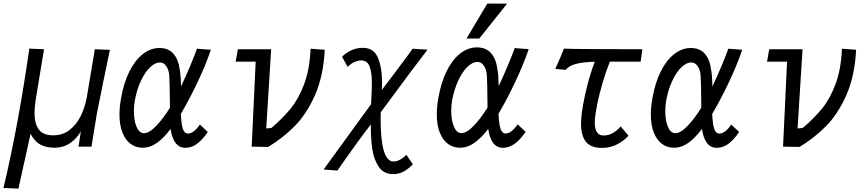

<svg xmlns="http://www.w3.org/2000/svg" viewBox="-44 -828 4864 1084"><path d="M121.5 -553.5 204.5 -550 157 -261.5Q151 -218.5 151 -189Q151 -130.5 175 -97.2Q199 -64 256.5 -64Q309.5 -64 348.5 -94Q387.5 -124 411.2 -172Q435 -220 445.5 -275.5L491.5 -550L576.5 -546.5Q563 -484.5 539.8 -370Q516.5 -255.5 502 -181.5L472.5 0H399.5L412.5 -86Q387.5 -43.5 350 -18.8Q312.5 6 264.5 6Q218 6 185 -11.2Q152 -28.5 128.5 -72L60 237L-24.5 233.5Q58.5 -113.5 121.5 -553.5Z M630.5 -181.5Q630.5 -223.5 639.5 -273.5Q654.5 -360.5 686.5 -424.5Q718.5 -488.5 762.5 -522.8Q806.5 -557 856 -557Q907.5 -557 935.5 -524.2Q963.5 -491.5 970 -439Q977 -405.5 978 -339.5Q1004.5 -395.5 1030.5 -457.5Q1056.5 -519.5 1068 -553L1146.5 -547Q1118 -462.5 1072 -365.2Q1026 -268 980 -190L977 -185.5Q979.5 -128 988.2 -101Q997 -74 1017.5 -74Q1034.5 -74 1052 -88Q1069.5 -102 1084.5 -125L1129 -83Q1104.5 -45.5 1072.8 -19.5Q1041 6.5 1002.5 6.5Q935 6.5 919 -100Q881.5 -49.5 842.8 -21.8Q804 6 760.5 6Q722.5 6 693.2 -15.8Q664 -37.5 647.2 -79.8Q630.5 -122 630.5 -181.5ZM712 -200Q712 -146.5 727.2 -111.2Q742.5 -76 769 -76Q798.5 -76 838.2 -117.5Q878 -159 915.5 -220Q914.5 -360.5 911.5 -403Q909 -434 894.5 -454.8Q880 -475.5 859 -475.5Q832 -475.5 803.5 -448.5Q775 -421.5 751.8 -372.2Q728.5 -323 717 -259.5Q712 -231 712 -200Z M1399.5 -480H1286.5L1299 -550H1487L1459 -103Q1472 -103 1489.5 -106.5Q1552.5 -160.5 1597 -214.8Q1641.5 -269 1673 -352.5Q1704.5 -436 1709.5 -553L1789.5 -547Q1782 -398.5 1734.5 -291.2Q1687 -184 1619.8 -116Q1552.5 -48 1470 1.5L1377 0Z M2049.5 -125.5Q1965 -15.5 1861 135L1783 129Q1851 34.5 1959.5 -114L2051 -240Q2052 -266 2053 -279Q2054 -299.5 2054.8 -319.5Q2055.5 -339.5 2055.5 -359Q2055.5 -419.5 2042.5 -453.2Q2029.5 -487 1994.5 -487Q1981 -487 1960.5 -479.2Q1940 -471.5 1919 -450.5L1887 -507.5Q1909.5 -530.5 1940 -544.2Q1970.5 -558 2004 -558Q2066 -558 2089.5 -502.5Q2113 -447 2113 -361Q2113 -346.5 2112 -320.5Q2195 -429 2258.5 -515.5Q2273 -536 2285.5 -553L2369.5 -547.5Q2271 -419 2168.5 -279L2105.5 -194L2105 -156Q2105 84 2178 84Q2196 84 2216.8 72.2Q2237.5 60.5 2250 45.5L2287 99.5Q2260 127.5 2233.5 141.2Q2207 155 2176 155Q2122.5 155 2094.5 114Q2066.5 73 2057.8 12.5Q2049 -48 2049.5 -125.5Z M2422 -182Q2422 -224.5 2431 -275.5Q2446 -363 2478.2 -427.5Q2510.5 -492 2554.5 -526.2Q2598.5 -560.5 2648.5 -560.5Q2700.5 -560.5 2728.8 -527.5Q2757 -494.5 2763.5 -442Q2770.5 -407.5 2771.5 -341.5Q2797.5 -397 2823.8 -459.8Q2850 -522.5 2862 -556.5L2941 -550.5Q2912 -465.5 2865.8 -367.2Q2819.5 -269 2773.5 -191L2770.5 -186.5Q2773 -128.5 2781.8 -101.5Q2790.5 -74.5 2811 -74.5Q2828.5 -74.5 2846 -88.8Q2863.5 -103 2878.5 -126L2923.5 -83.5Q2863 6.5 2796 6.5Q2727.5 6.5 2712.5 -100.5Q2674 -49.5 2635 -21.8Q2596 6 2552.5 6Q2514.5 6 2485 -15.8Q2455.5 -37.5 2438.8 -79.8Q2422 -122 2422 -182ZM2590 -610.5 2707 -807.5H2819L2662 -610.5ZM2503.5 -202Q2503.5 -148.5 2519 -112.5Q2534.5 -76.5 2561 -76.5Q2591 -76.5 2631 -118.2Q2671 -160 2708.5 -221Q2707.5 -363 2704.5 -405.5Q2702 -436.5 2687.5 -457.5Q2673 -478.5 2651.5 -478.5Q2624.5 -478.5 2595.8 -451.2Q2567 -424 2543.8 -374.5Q2520.5 -325 2508.5 -261Q2503.5 -232.5 2503.5 -202Z M3110.5 -483Q3117.5 -498.5 3125 -516Q3132.5 -533.5 3139.5 -553.5Q3159.5 -551.5 3327.2 -550.8Q3495 -550 3582.5 -550L3573 -480H3399Q3376 -421.5 3357.2 -357.2Q3338.5 -293 3328.5 -243L3325.5 -225.5Q3314 -166 3314 -134.5Q3314 -63 3364.5 -63Q3392 -63 3417.5 -78Q3443 -93 3460 -114.5L3504.5 -61.5Q3476 -31 3438.2 -12Q3400.5 7 3353.5 7Q3291.5 7 3264 -27.5Q3236.5 -62 3236.5 -128.5Q3236.5 -172.5 3247.5 -233Q3257.5 -292.5 3274.8 -357.5Q3292 -422.5 3314 -479.5Q3247.5 -477.5 3207.8 -467.2Q3168 -457 3149.5 -433.5L3091 -439Q3096.5 -452 3110.5 -483Z M3630.5 -181.5Q3630.5 -223.5 3639.5 -273.5Q3654.5 -360.5 3686.5 -424.5Q3718.5 -488.5 3762.5 -522.8Q3806.5 -557 3856 -557Q3907.5 -557 3935.5 -524.2Q3963.5 -491.5 3970 -439Q3977 -405.5 3978 -339.5Q4004.5 -395.5 4030.5 -457.5Q4056.5 -519.5 4068 -553L4146.5 -547Q4118 -462.5 4072 -365.2Q4026 -268 3980 -190L3977 -185.5Q3979.5 -128 3988.2 -101Q3997 -74 4017.5 -74Q4034.5 -74 4052 -88Q4069.5 -102 4084.5 -125L4129 -83Q4104.5 -45.5 4072.8 -19.5Q4041 6.5 4002.5 6.5Q3935 6.5 3919 -100Q3881.5 -49.5 3842.8 -21.8Q3804 6 3760.5 6Q3722.5 6 3693.2 -15.8Q3664 -37.5 3647.2 -79.8Q3630.5 -122 3630.5 -181.5ZM3712 -200Q3712 -146.5 3727.2 -111.2Q3742.5 -76 3769 -76Q3798.5 -76 3838.2 -117.5Q3878 -159 3915.5 -220Q3914.5 -360.5 3911.5 -403Q3909 -434 3894.5 -454.8Q3880 -475.5 3859 -475.5Q3832 -475.5 3803.5 -448.5Q3775 -421.5 3751.8 -372.2Q3728.5 -323 3717 -259.5Q3712 -231 3712 -200Z M4399.5 -480H4286.5L4299 -550H4487L4459 -103Q4472 -103 4489.5 -106.5Q4552.5 -160.5 4597 -214.8Q4641.5 -269 4673 -352.5Q4704.5 -436 4709.5 -553L4789.5 -547Q4782 -398.5 4734.5 -291.2Q4687 -184 4619.8 -116Q4552.5 -48 4470 1.5L4377 0Z"/></svg>

Font: JuliaMono
Style: Italic
Weight: 400
Italic angle: -9°
Monospace: yes
Designer: cormullion
Foundry: corm
Version: Version 0.057; ttfautohint (v1.8.4)